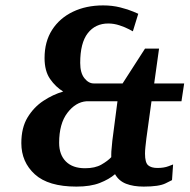

<svg xmlns="http://www.w3.org/2000/svg" viewBox="-20 -680 702 711"><path d="M652 -305H541L522 -167Q520 -150 518.5 -136Q517 -122 517 -111Q517 -78 528.5 -68Q540 -58 563 -58Q587 -58 604 -64.5Q621 -71 621 -71L617 -13Q617 -13 593 -1Q569 11 512 11Q474 11 447 0.5Q420 -10 406 -35Q384 -16 349.5 -2.5Q315 11 263 11Q159 11 109 -34.5Q59 -80 59 -150Q59 -207 82 -245Q105 -283 140.5 -306.5Q176 -330 214 -341Q186 -358 165.5 -387.5Q145 -417 145 -465Q145 -526 173 -569.5Q201 -613 250 -636.5Q299 -660 362 -660Q396 -660 425.5 -652.5Q455 -645 473.5 -637Q492 -629 492 -629L472 -564Q472 -564 458 -571.5Q444 -579 423 -586Q402 -593 381 -593Q333 -593 305 -557Q277 -521 277 -447Q277 -410 292.5 -390.5Q308 -371 327 -371H434L517 -500H569L551 -371H662ZM415 -305H300Q260 -302 229.5 -262Q199 -222 199 -151Q199 -107 224 -82Q249 -57 295 -57Q332 -57 355.5 -70.5Q379 -84 392 -98V-108Q392 -119 393.5 -132Q395 -145 396 -159Z"/></svg>

Font: Arsenal SC
Style: Bold Italic
Weight: 700
Italic angle: -9.10001°
Designer: Andrij Shevchenko
Foundry: Stairsfor
Version: Version 2.001; ttfautohint (v1.8.4.7-5d5b)